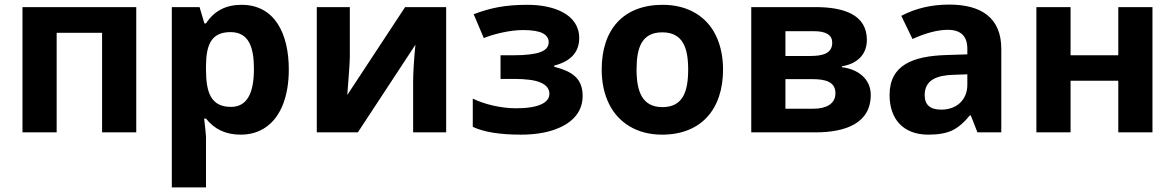

<svg xmlns="http://www.w3.org/2000/svg" viewBox="-20 -577 5122 837"><path d="M574 -546H78V0H227V-434H425V0H574Z M1033 -556C964 -556 913 -529 878 -475H871L850 -546H729V240H878V19C878 12 875 -15 870 -60H878C915 -13 965 10 1029 10C1072 10 1109 -1 1141 -24C1206 -70 1239 -161 1239 -274C1239 -430 1178 -556 1033 -556ZM1087 -276C1087 -166 1054 -111 987 -111C898 -111 878 -176 878 -275V-291C879 -382 901 -437 985 -437C1067 -437 1087 -367 1087 -276Z M1505 -546H1361V0H1540L1791 -382C1784 -311 1781 -257 1781 -218V0H1925V-546H1746L1494 -163C1501 -252 1505 -307 1505 -330Z M2041 -147V-24C2090 -1 2160 10 2251 10C2306 10 2354 3 2395 -11C2462 -34 2520 -79 2520 -159C2520 -239 2469 -267 2396 -286V-291C2469 -310 2505 -350 2505 -411C2505 -515 2394 -556 2280 -556C2182 -556 2119 -543 2045 -515L2089 -411C2133 -429 2203 -446 2261 -446C2300 -446 2329 -441 2346 -432C2363 -423 2372 -410 2372 -393C2372 -373 2360 -359 2336 -350C2312 -341 2273 -336 2217 -336H2162V-233H2220C2273 -233 2312 -228 2337 -217C2362 -206 2375 -190 2375 -168C2375 -148 2363 -133 2339 -122C2315 -111 2279 -105 2230 -105C2161 -105 2091 -123 2041 -147Z M2867 -436C2956 -436 2980 -370 2980 -274C2980 -178 2957 -110 2868 -110C2779 -110 2755 -179 2755 -274C2755 -370 2778 -436 2867 -436ZM2603 -274C2603 -217 2614 -167 2635 -124C2674 -45 2753 10 2866 10C3037 10 3132 -101 3132 -274C3132 -331 3121 -381 3100 -424C3061 -503 2982 -556 2869 -556C2697 -556 2603 -448 2603 -274Z M3535 -546H3255V0H3535C3668 0 3776 -41 3776 -163C3776 -235 3718 -276 3650 -284V-288C3713 -298 3759 -336 3759 -403C3759 -513 3659 -546 3535 -546ZM3525 -103H3404V-232H3522C3577 -232 3622 -221 3622 -171C3622 -122 3579 -103 3525 -103ZM3512 -333H3404V-441H3529C3582 -441 3608 -424 3608 -391C3608 -343 3565 -333 3512 -333Z M4118 -557C4041 -557 3972 -541 3909 -508L3958 -407C4017 -434 4069 -447 4112 -447C4169 -447 4197 -419 4197 -364V-340L4102 -337C3962 -332 3858 -295 3858 -163C3858 -55 3920 10 4027 10C4070 10 4104 4 4130 -8C4156 -20 4183 -43 4208 -74H4212L4241 0H4345V-364C4345 -500 4257 -557 4118 -557ZM4083 -99C4035 -99 4011 -120 4011 -162C4011 -230 4066 -249 4139 -251L4197 -253V-208C4197 -141 4150 -99 4083 -99Z M4647 -546H4498V0H4647V-225H4855V0H5004V-546H4855V-336H4647Z"/></svg>

Font: Passageway
Style: Regular
Weight: 700
Foundry: Ascender Corporation
Version: Version 1.11